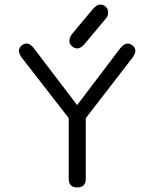

<svg xmlns="http://www.w3.org/2000/svg" viewBox="-20 -820 680 847"><path d="M283.2 -298.8 73.2 -569.3Q63.5 -585.9 63.5 -594.7Q63.5 -608.4 74.2 -618.2Q85 -627.9 97.7 -627.9Q114.3 -627.9 129.9 -606.4L320.3 -356.4L509.8 -606.4Q527.3 -627.9 543 -627.9Q554.7 -627.9 565.9 -618.7Q577.1 -609.4 577.1 -594.7Q577.1 -585.9 567.4 -569.3L358.4 -298.8V-31.2Q358.4 6.8 320.3 6.8Q283.2 6.8 283.2 -31.2ZM320.3 -606.4Q308.6 -606.4 297.4 -616.2Q286.1 -626 286.1 -640.6Q286.1 -654.3 296.9 -668.9L390.6 -781.2Q407.2 -799.8 422.9 -799.8Q436.5 -799.8 446.8 -790Q457 -780.3 457 -764.6Q457 -749 446.3 -737.3L352.5 -625Q335.9 -606.4 320.3 -606.4Z"/></svg>

Font: Jura
Style: DemiBold
Weight: 600
Version: Version 2.4